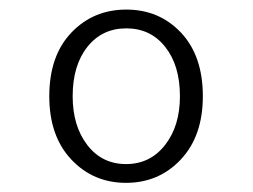

<svg xmlns="http://www.w3.org/2000/svg" viewBox="-20 -828 540 409"><path d="M85 -623Q85 -709 131.8 -758.3Q178.7 -807.6 249 -807.6Q319.3 -807.6 365.7 -758.3Q412.1 -709 412.1 -623Q412.1 -538.1 365.2 -488.3Q318.4 -438.5 248.5 -438.5Q178.7 -438.5 131.8 -488.3Q85 -538.1 85 -623ZM363.3 -623Q363.3 -688.5 332 -728Q300.8 -767.6 249 -767.6Q197.3 -767.6 166 -728Q134.8 -688.5 134.8 -623Q134.8 -559.6 166 -519Q197.3 -478.5 248.5 -478.5Q299.8 -478.5 331.5 -519Q363.3 -559.6 363.3 -623Z"/></svg>

Font: Gen Jyuu Gothic L Monospace Light
Style: Regular
Weight: 300
Designer: [Source Han Sans]
Ryoko NISHIZUKA  (kana & ideographs); Paul D. Hunt (Latin, Greek & Cyrillic); Wenlong ZHANG  (bopomofo
Version: Version 1.002.20150607